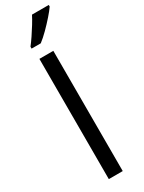

<svg xmlns="http://www.w3.org/2000/svg" viewBox="-256 -1020 790 1051"><g transform="rotate(-30 138.5 -495.0)"><path d="M173 0H85V-760H173ZM277 -980Q265 -962 240 -933.5Q215 -905 186.5 -876.5Q158 -848 134 -830H76V-842Q91 -861 108.5 -887Q126 -913 143 -940.5Q160 -968 171 -990H277Z"/></g></svg>

Font: Noto Sans Tai Le
Style: Regular
Weight: 400
Designer: Monotype Design Team
Foundry: Monotype Imaging Inc.
Version: Version 2.002; ttfautohint (v1.8.4.7-5d5b)